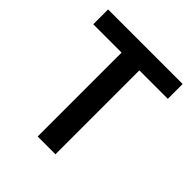

<svg xmlns="http://www.w3.org/2000/svg" viewBox="-199 -878 1016 1016"><g transform="rotate(45 309.0 -369.5)"><path d="M242 0V-628H30V-739H588V-628H375V0Z"/></g></svg>

Font: Noto Sans TC SemiBold
Style: Regular
Weight: 600
Designer: Ryoko NISHIZUKA  (kana, bopomofo & ideographs); Paul D. Hunt (Latin, Greek & Cyrillic); Sandoll Communications , Soo-you
Foundry: Adobe
Version: Version 2.004-H2;hotconv 1.0.118;makeotfexe 2.5.65603